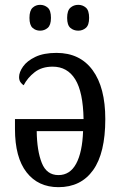

<svg xmlns="http://www.w3.org/2000/svg" viewBox="-20 -765 502 795"><path d="M222 10Q138 10 90 -51.5Q42 -113 42 -231V-272H326Q324 -384 291.5 -436.5Q259 -489 198 -489Q153 -489 123.5 -466Q94 -443 78 -412Q71 -416 65 -424.5Q59 -433 59 -446Q59 -466 75.5 -489.5Q92 -513 126.5 -529.5Q161 -546 214 -546Q311 -546 363.5 -474.5Q416 -403 416 -272Q416 -131 365.5 -60.5Q315 10 222 10ZM222 -40Q270 -40 295.5 -87.5Q321 -135 324 -222H132Q133 -141 153 -90.5Q173 -40 222 -40ZM304 -638Q285 -638 271.5 -649.5Q258 -661 258 -691Q258 -721 271.5 -733Q285 -745 304 -745Q322 -745 335.5 -733.5Q349 -722 349 -691Q349 -661 335.5 -649.5Q322 -638 304 -638ZM146 -638Q128 -638 115 -649.5Q102 -661 102 -691Q102 -721 115 -733Q128 -745 146 -745Q164 -745 177.5 -733.5Q191 -722 191 -691Q191 -661 177.5 -649.5Q164 -638 146 -638Z"/></svg>

Font: Noto Serif Condensed
Style: Regular
Weight: 400
Width: 3
Designer: Monotype Design Team
Foundry: Monotype Imaging Inc.
Version: Version 2.015